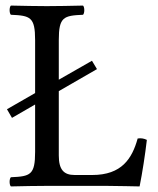

<svg xmlns="http://www.w3.org/2000/svg" viewBox="-20 -667 568 689"><path d="M310 -449 191 -381V-523C191 -606 208 -611 278 -614C284 -620 284 -641 278 -647C233 -646 186 -645 148 -645C112 -645 65 -646 19 -647C13 -641 13 -620 19 -614C89 -611 106 -606 106 -523V-333L5 -275L23 -244L106 -292V-122C106 -39 89 -34 19 -31C13 -25 13 -4 19 2C58 1 115 0 149 0H362C389 0 481 2 481 2C491 -48 501 -113 507 -165C497 -170 486 -172 474 -170C454 -98 417 -39 311 -39H248C209 -39 191 -58 191 -109V-340L328 -419Z"/></svg>

Font: Libertinus Serif
Style: Regular
Weight: 400
Designer: Philipp H. Poll, Khaled Hosny
Foundry: Caleb Maclennan
Version: Version 7.050;RELEASE